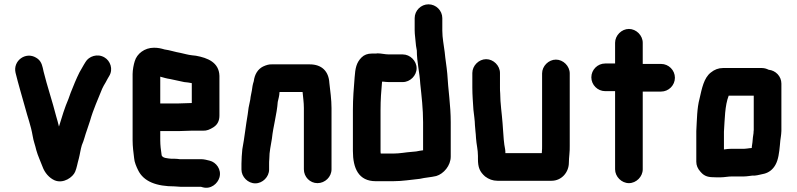

<svg xmlns="http://www.w3.org/2000/svg" viewBox="-20 -792 3688 889"><path d="M52 -455C65 -402 81 -349 96 -295C108 -249 123 -211 131 -164C135 -138 143 -120 148 -97C155 -71 169 -42 177 -20C187 8 208 32 233 43C274 60 318 28 328 3C336 -16 338 -34 345 -58C350 -77 353 -101 359 -120C370 -145 373 -164 383 -191L397 -233C412 -286 434 -333 453 -381L460 -395C468 -407 470 -413 478 -427L485 -439C506 -472 490 -511 464 -526C431 -546 391 -531 376 -505L368 -492C358 -476 357 -471 348 -457C333 -427 320 -395 307 -362L297 -334C280 -295 266 -249 253 -206C249 -225 245 -235 240 -254C223 -321 198 -395 182 -460L178 -478C173 -499 166 -514 147 -525C99 -554 39 -511 52 -455Z M806 -313H722V-437C736 -433 753 -428 768 -426C789 -422 812 -416 833 -412L851 -410L868 -407V-315C855 -315 821 -313 806 -313ZM818 73H911L918 75C956 86 988 58 996 30C1007 -8 980 -41 951 -48C938 -51 926 -55 910 -55H812C804 -56 796 -57 787 -57H773C757 -59 728 -59 728 -77C725 -96 722 -119 722 -143V-185H806C821 -185 854 -187 868 -187H921C936 -186 952 -192 970 -204C988 -216 996 -234 996 -257V-441C994 -503 942 -524 887 -534L869 -536C850 -538 835 -543 816 -547C791 -551 766 -560 742 -563C725 -568 712 -571 693 -571C649 -571 614 -543 604 -509C599 -494 594 -468 594 -449V-142C594 -114 598 -84 601 -60C602 -42 612 -19 619 -5C645 50 707 71 788 71C797 71 808 73 818 73Z M1226 -7V-34C1226 -39 1226 -46 1227 -57C1227 -91 1234 -117 1239 -150C1245 -208 1262 -263 1266 -320C1269 -335 1274 -349 1274 -365C1275 -365 1275 -365 1275 -366H1381C1383 -342 1387 -319 1387 -292V-8C1387 27 1415 56 1450 56C1485 56 1515 27 1515 -8V-291C1515 -331 1509 -372 1505 -408C1502 -462 1470 -494 1414 -494H1240C1227 -495 1213 -491 1198 -484C1174 -472 1159 -448 1155 -416C1150 -401 1148 -388 1146 -372C1144 -360 1140 -345 1139 -332L1137 -322C1135 -314 1133 -304 1131 -293L1127 -263C1118 -212 1112 -153 1102 -101C1100 -84 1098 -51 1098 -34V-7C1098 27 1128 57 1162 57C1196 57 1226 27 1226 -7Z M1964 -772C1929 -772 1900 -743 1900 -708V-652C1900 -641 1901 -631 1902 -622L1904 -602C1905 -589 1907 -571 1910 -558C1910 -505 1923 -457 1926 -403C1932 -347 1939 -288 1939 -226V-96H1938L1924 -94C1912 -91 1902 -90 1888 -89C1858 -87 1832 -81 1800 -81H1743C1742 -85 1742 -89 1742 -93V-282C1742 -330 1745 -371 1749 -414H1754C1763 -413 1772 -412 1781 -412H1845C1879 -412 1909 -442 1909 -476C1909 -510 1879 -540 1845 -540H1781C1762 -540 1746 -545 1727 -545C1724 -544 1720 -544 1716 -544H1701C1682 -544 1666 -538 1654 -526C1630 -502 1625 -476 1622 -434C1618 -383 1614 -338 1614 -282V-93C1614 -13 1640 47 1720 47H1800C1845 47 1882 40 1924 36C1949 30 1975 29 2000 23C2034 13 2067 -25 2067 -67V-226C2067 -305 2055 -376 2051 -451C2048 -485 2042 -517 2039 -551C2035 -585 2028 -615 2028 -650V-708C2028 -743 1999 -772 1964 -772Z M2614 -39C2614 -63 2619 -90 2618 -118V-452C2618 -486 2588 -516 2554 -516C2520 -516 2490 -486 2490 -452V-116C2490 -107 2490 -98 2489 -90C2489 -85 2489 -83 2488 -83H2320C2320 -89 2320 -95 2319 -100C2313 -128 2311 -163 2309 -193L2307 -221C2304 -264 2296 -314 2296 -360C2295 -369 2295 -377 2295 -386V-454C2295 -488 2265 -518 2231 -518C2197 -518 2167 -488 2167 -454V-386C2167 -352 2170 -317 2172 -284C2174 -266 2179 -231 2179 -213C2180 -191 2183 -178 2184 -153C2186 -123 2193 -99 2193 -70V-56C2193 -17 2201 3 2226 25C2243 38 2262 45 2283 45H2534C2580 45 2614 6 2614 -39Z M2828 -594V-498H2782C2747 -498 2718 -469 2718 -434C2718 -399 2747 -370 2782 -370H2828V-8C2828 26 2858 56 2892 56C2926 56 2956 26 2956 -8V-368H3041C3076 -368 3105 -397 3105 -432C3105 -467 3076 -496 3041 -496H2956V-594C2956 -628 2926 -658 2892 -658C2858 -658 2828 -628 2828 -594Z M3425 -103H3365C3356 -103 3345 -102 3332 -100V-182C3336 -241 3336 -303 3354 -349H3470V-190C3469 -183 3469 -179 3469 -176L3466 -155L3464 -133L3461 -112V-107C3458 -106 3455 -106 3452 -106C3443 -105 3433 -103 3425 -103ZM3369 25H3425C3432 25 3440 24 3448 23L3464 21H3475C3489 20 3508 14 3520 12C3541 6 3558 -7 3570 -28C3584 -52 3588 -87 3591 -119L3593 -141C3595 -158 3597 -164 3598 -186V-405C3598 -439 3571 -466 3539 -469C3529 -474 3519 -477 3508 -477H3327C3307 -477 3288 -470 3271 -456C3239 -431 3230 -383 3219 -335C3207 -291 3207 -237 3204 -185V-43C3204 -27 3210 -11 3224 4C3243 26 3261 29 3295 29H3318C3333 29 3352 25 3369 25Z"/></svg>

Font: Electronic
Style: SuThk
Weight: 900
Version: Version 1.011